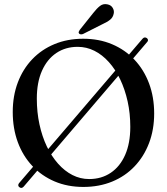

<svg xmlns="http://www.w3.org/2000/svg" viewBox="-20 -907 823 949"><path d="M75.5 18Q70.5 14.5 70.2 9Q70 3.5 74 -1.5L684.5 -715.5Q689 -721 694.8 -721.8Q700.5 -722.5 706 -718.5Q711 -714.5 711.5 -709.2Q712 -704 707.5 -699.5L97 15.5Q92 21 86.5 21.8Q81 22.5 75.5 18ZM391 -715.5Q470 -715.5 534.2 -688.2Q598.5 -661 645 -611.5Q691.5 -562 716.8 -494.5Q742 -427 742 -346Q742 -266.5 716.8 -200Q691.5 -133.5 645.2 -84.8Q599 -36 534.5 -9.5Q470 17 392 17Q314 17 250 -10.2Q186 -37.5 139.5 -87Q93 -136.5 68 -204.2Q43 -272 43 -353.5Q43 -433 68 -499.2Q93 -565.5 139.2 -614Q185.5 -662.5 249.5 -689Q313.5 -715.5 391 -715.5ZM624 -280Q624 -346.5 610.8 -406Q597.5 -465.5 574 -514.8Q550.5 -564 518 -600.2Q485.5 -636.5 446.5 -656Q407.5 -675.5 364 -675.5Q304 -675.5 258.5 -645Q213 -614.5 187.5 -557.2Q162 -500 162 -419.5Q162 -352.5 175 -292.5Q188 -232.5 211.5 -183.2Q235 -134 267.2 -97.8Q299.5 -61.5 338.2 -41.8Q377 -22 420.5 -22Q481.5 -22 527.2 -52.8Q573 -83.5 598.5 -141.2Q624 -199 624 -280ZM441 -843Q458.5 -865.5 474.5 -877.8Q490.5 -890 511 -885.5Q529 -882 537.2 -867.8Q545.5 -853.5 542 -839.5Q538.5 -821 524.2 -809.5Q510 -798 487.5 -788L390.5 -739Q385.5 -737 380 -737.2Q374.5 -737.5 371 -741Q367.5 -745 369.2 -749.8Q371 -754.5 374 -759Z"/></svg>

Font: Fraunces 36pt
Style: Regular
Weight: 400
Version: Version 1.000;[b76b70a41]